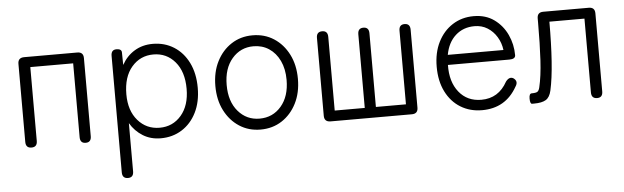

<svg xmlns="http://www.w3.org/2000/svg" viewBox="-46 -660 3351 1031"><g transform="rotate(-5 1629.5 -145.0)"><path d="M105 0Q74 0 74 -33V-454Q74 -487 108 -487H394Q427 -487 427 -454V-33Q427 0 397 0Q367 0 367 -33V-431H136V-33Q136 0 105 0Z M607 208Q576 208 576 175V-453Q576 -486 605 -486Q633 -486 633 -466L634 -399Q660 -446 703 -472Q746 -498 801 -498Q865 -498 915 -466.5Q965 -435 993.5 -377.5Q1022 -320 1022 -242Q1022 -166 993.5 -109Q965 -52 915 -20.5Q865 11 801 11Q747 11 705 -15Q663 -41 637 -85V175Q637 208 607 208ZM800 -46Q871 -46 916.5 -99Q962 -152 962 -242Q962 -334 916.5 -387.5Q871 -441 800 -441Q729 -441 683 -387.5Q637 -334 637 -240Q637 -152 683 -99Q729 -46 800 -46Z M1339 11Q1275 11 1225 -21.5Q1175 -54 1146 -111Q1117 -168 1117 -243Q1117 -318 1146 -375Q1175 -432 1225 -464.5Q1275 -497 1339 -497Q1404 -497 1454 -464.5Q1504 -432 1533 -375Q1562 -318 1562 -243Q1562 -168 1533 -111Q1504 -54 1454 -21.5Q1404 11 1339 11ZM1339 -48Q1410 -48 1455.5 -101Q1501 -154 1501 -243Q1501 -302 1480 -346Q1459 -390 1422.5 -414Q1386 -438 1339 -438Q1269 -438 1223.5 -385Q1178 -332 1178 -243Q1178 -154 1223.5 -101Q1269 -48 1339 -48Z M1717 0Q1683 0 1683 -33V-453Q1683 -486 1714 -486Q1744 -486 1744 -453V-56H1906V-453Q1906 -486 1936 -486Q1966 -486 1966 -453V-56H2128V-453Q2128 -486 2158 -486Q2188 -486 2188 -453V-33Q2188 0 2155 0Z M2533 11Q2468 11 2417.5 -20Q2367 -51 2338.5 -108Q2310 -165 2310 -242Q2310 -318 2338.5 -375Q2367 -432 2417 -464Q2467 -496 2531 -496Q2596 -496 2641.5 -463Q2687 -430 2711 -378Q2735 -326 2735 -268Q2735 -247 2702 -247H2371Q2369 -156 2413.5 -100.5Q2458 -45 2534 -45Q2627 -45 2674 -131Q2694 -157 2715 -145Q2741 -127 2722 -99Q2660 11 2533 11ZM2375 -301H2675Q2670 -340 2650.5 -372Q2631 -404 2600.5 -423Q2570 -442 2531 -442Q2470 -442 2428.5 -404.5Q2387 -367 2375 -301Z M2803 0Q2792 0 2792 -29Q2792 -56 2806 -56Q2829 -56 2837 -61.5Q2845 -67 2849 -84Q2863 -142 2868 -229Q2873 -316 2873 -431V-454Q2873 -487 2906 -487H3151Q3184 -487 3184 -454V-33Q3184 0 3154 0Q3123 0 3123 -33V-431H2934Q2934 -312 2927.5 -218Q2921 -124 2907 -62Q2899 -26 2877.5 -13Q2856 0 2814 0Z"/></g></svg>

Font: Shin Retro Maru Gothic Regular
Style: Regular
Weight: 400
Designer: Iose
Foundry: Typographish
Version: Version 1.002